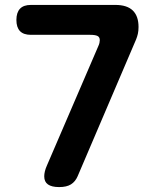

<svg xmlns="http://www.w3.org/2000/svg" viewBox="-20 -750 640 780"><path d="M379.3 -562.4Q382.7 -569.5 384 -575.7Q385.4 -582 385.4 -586.7Q385.4 -599.5 375.9 -604Q366.5 -608.5 346.6 -608.5H105.6Q75.6 -608.5 61.1 -623.7Q46.6 -638.9 46.6 -668.9Q46.6 -698.9 61.1 -714.4Q75.6 -730 105.6 -730H448.4Q496.3 -730 519.6 -707.2Q542.8 -684.5 542.8 -640.3Q542.8 -624.8 540.1 -612.8Q537.4 -600.9 533 -590.1L295.4 -34Q285.9 -12 268.3 -1Q250.7 10 220.2 10Q190.1 10 174.9 -0.7Q159.7 -11.3 159.7 -33.6Q159.7 -43.1 162.4 -54.3Q165.1 -65.4 170.9 -78.3Z"/></svg>

Font: Maple Mono
Style: Regular
Weight: 400
Monospace: yes
Designer: subframe7536
Version: Version 7.300